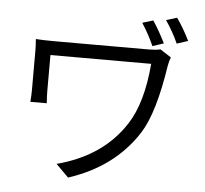

<svg xmlns="http://www.w3.org/2000/svg" viewBox="-60 -922 1120 1048"><g transform="rotate(5 500.0 -398.5)"><path d="M853 -640Q845 -621 840 -594Q800 -332 729 -220Q602 -20 351 62L282 -7Q533 -73 654 -262Q731 -380 749 -596H197V-396Q197 -370 200 -332H110Q113 -368 113 -396V-610Q113 -645 110 -676Q149 -673 216 -673H730Q766 -673 793 -679ZM868 -859Q907 -804 939 -738L878 -718Q851 -779 809 -841ZM740 -833Q779 -773 808 -713L747 -693Q723 -749 681 -815Z"/></g></svg>

Font: KaiGen Gothic CN Regular
Style: Regular
Weight: 400
Designer: Ryoko NISHIZUKA  (kana & ideographs); Paul D. Hunt (Latin, Greek & Cyrillic); Wenlong ZHANG  (bopomofo); Sandoll Communi
Foundry: Adobe Systems Incorporated
Version: Version 1.002.20150501